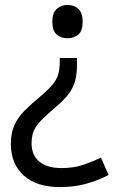

<svg xmlns="http://www.w3.org/2000/svg" viewBox="-20 -566 474 778"><path d="M292 -304Q292 -267 284.5 -239Q277 -211 259 -186.5Q241 -162 208 -134Q170 -102 148 -79.5Q126 -57 117 -36Q108 -15 108 15Q108 63 139.5 89Q171 115 229 115Q279 115 317 102Q355 89 389 73L420 143Q380 164 331.5 178Q283 192 223 192Q128 192 76 145Q24 98 24 17Q24 -28 38.5 -59.5Q53 -91 79.5 -117.5Q106 -144 142 -174Q176 -203 193 -223.5Q210 -244 216 -265Q222 -286 222 -314V-331H292ZM315 -478Q315 -441 297.5 -426Q280 -411 253 -411Q228 -411 210 -426Q192 -441 192 -478Q192 -514 210 -530Q228 -546 253 -546Q280 -546 297.5 -530Q315 -514 315 -478Z"/></svg>

Font: Noto Sans Telugu
Style: Regular
Weight: 400
Designer: Jelle Bosma - Monotype Design Team
Foundry: Monotype Imaging Inc.
Version: Version 2.003